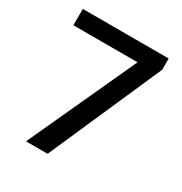

<svg xmlns="http://www.w3.org/2000/svg" viewBox="-167 -833 902 954"><g transform="rotate(30 284.0 -355.5)"><path d="M525.9 -710.9V-646.5L241.7 0H117.7L401.4 -617.2H33.2V-710.9Z"/></g></svg>

Font: Vazirmatn UI Medium
Style: Regular
Weight: 500
Designer: Saber Rastikerdar
Foundry: Saber Rastikerdar
Version: Version 33.003